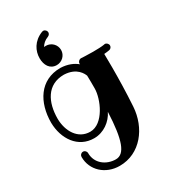

<svg xmlns="http://www.w3.org/2000/svg" viewBox="-243 -905 1148 1287"><g transform="rotate(-30 330.5 -261.5)"><path d="M409 -275C409 -195 343 -38 239 -38C144 -38 93 -127 92 -222C92 -350 145 -458 276 -458C375 -454 402 -390 408 -374C409 -345 409 -312 409 -275ZM642 -473C642 -486 630 -499 616 -499C615 -499 613 -499 612 -498C590 -494 555 -493 522 -493C476 -493 432 -496 431 -496C431 -496 430 -496 430 -496C417 -496 404 -484 404 -470C404 -469 404 -469 404 -469L405 -464C376 -488 335 -507 278 -509C119 -509 41 -378 41 -221C43 -96 115 13 240 13C314 13 377 -34 407 -95C398 117 365 208 295 208C222 208 154 159 154 79C154 65 143 53 129 53C114 53 103 65 103 79C103 79 103 79 103 80C103 182 186 259 296 259C456 259 562 119 572 -40C579 -149 581 -258 581 -338C581 -386 580 -423 580 -443C595 -444 609 -446 621 -448C633 -450 642 -461 642 -473ZM190 -634C190 -582 215 -537 268 -537C309 -537 343 -570 343 -611C343 -653 309 -686 268 -686C263 -686 259 -686 254 -685C265 -704 282 -721 311 -732C321 -736 328 -746 328 -756C328 -769 317 -782 302 -782C299 -782 296 -781 293 -780C219 -751 190 -690 190 -634Z"/></g></svg>

Font: Ribeye
Style: Regular
Weight: 400
Designer: Astigmatic (AOETI)
Foundry: Astigmatic (AOETI)
Version: Version 1.000